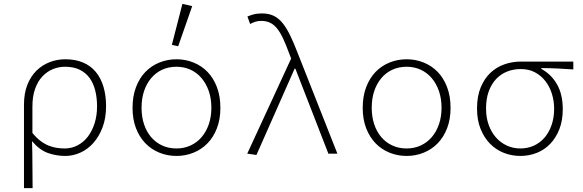

<svg xmlns="http://www.w3.org/2000/svg" viewBox="-20 -801 3040 1001"><path d="M105 180V-255Q105 -314 122.5 -358.5Q140 -403 170 -432.5Q200 -462 239 -477Q278 -492 321 -492Q373 -492 413 -475Q453 -458 479.5 -426Q506 -394 519.5 -348.5Q533 -303 533 -247Q533 -186 515 -138Q497 -90 467.5 -56.5Q438 -23 399.5 -5.5Q361 12 321 12Q273 12 229.5 -3.5Q186 -19 147 -65Q148 -30 148.5 -0.5Q149 29 149 57.5Q149 86 149.5 115.5Q150 145 150 180ZM318 -27Q353 -27 384 -43Q415 -59 437.5 -88Q460 -117 473 -157.5Q486 -198 486 -247Q486 -291 476.5 -329Q467 -367 447 -394.5Q427 -422 395.5 -437.5Q364 -453 319 -453Q286 -453 255.5 -440.5Q225 -428 201 -402.5Q177 -377 163 -338Q149 -299 149 -245V-108Q170 -82 191.5 -66Q213 -50 234.5 -41.5Q256 -33 277 -30Q298 -27 318 -27Z M900 12Q853 12 811 -5Q769 -22 738 -54Q707 -86 689 -132.5Q671 -179 671 -239Q671 -299 689 -346.5Q707 -394 738 -426Q769 -458 811 -475Q853 -492 900 -492Q947 -492 989 -475Q1031 -458 1062 -426Q1093 -394 1111 -346.5Q1129 -299 1129 -239Q1129 -179 1111 -132.5Q1093 -86 1062 -54Q1031 -22 989 -5Q947 12 900 12ZM900 -27Q940 -27 973.5 -42.5Q1007 -58 1031 -86Q1055 -114 1068.5 -153Q1082 -192 1082 -239Q1082 -287 1068.5 -326Q1055 -365 1031 -393.5Q1007 -422 973.5 -437.5Q940 -453 900 -453Q859 -453 825.5 -437.5Q792 -422 768 -393.5Q744 -365 731 -326Q718 -287 718 -239Q718 -192 731 -153Q744 -114 768 -86Q792 -58 825.5 -42.5Q859 -27 900 -27ZM909 -560 876 -567 931 -781 982 -769Z M1317 7 1269 0 1498 -496 1487 -524Q1471 -568 1456 -600Q1441 -632 1424.5 -652.5Q1408 -673 1388 -682.5Q1368 -692 1342 -692Q1323 -692 1309 -687Q1295 -682 1284 -676L1270 -715Q1284 -721 1302 -726Q1320 -731 1346 -731Q1381 -731 1407 -718.5Q1433 -706 1453.5 -680.5Q1474 -655 1492.5 -617Q1511 -579 1531 -527L1739 0H1692L1520 -443H1516Z M2100 12Q2053 12 2011 -5Q1969 -22 1938 -54Q1907 -86 1889 -132.5Q1871 -179 1871 -239Q1871 -299 1889 -346.5Q1907 -394 1938 -426Q1969 -458 2011 -475Q2053 -492 2100 -492Q2147 -492 2189 -475Q2231 -458 2262 -426Q2293 -394 2311 -346.5Q2329 -299 2329 -239Q2329 -179 2311 -132.5Q2293 -86 2262 -54Q2231 -22 2189 -5Q2147 12 2100 12ZM2100 -27Q2140 -27 2173.5 -42.5Q2207 -58 2231 -86Q2255 -114 2268.5 -153Q2282 -192 2282 -239Q2282 -287 2268.5 -326Q2255 -365 2231 -393.5Q2207 -422 2173.5 -437.5Q2140 -453 2100 -453Q2059 -453 2025.5 -437.5Q1992 -422 1968 -393.5Q1944 -365 1931 -326Q1918 -287 1918 -239Q1918 -192 1931 -153Q1944 -114 1968 -86Q1992 -58 2025.5 -42.5Q2059 -27 2100 -27Z M2693 12Q2648 12 2607 -4Q2566 -20 2535 -51.5Q2504 -83 2485.5 -129Q2467 -175 2467 -235Q2467 -299 2486 -345Q2505 -391 2536.5 -421Q2568 -451 2609.5 -465.5Q2651 -480 2695 -480H2969V-439Q2925 -442 2885.5 -444Q2846 -446 2802 -446V-442Q2855 -413 2884.5 -360.5Q2914 -308 2914 -232Q2914 -173 2896.5 -128Q2879 -83 2849 -51.5Q2819 -20 2778.5 -4Q2738 12 2693 12ZM2693 -27Q2731 -27 2763 -41.5Q2795 -56 2818.5 -83Q2842 -110 2855.5 -148.5Q2869 -187 2869 -234Q2869 -274 2857.5 -311.5Q2846 -349 2823.5 -378Q2801 -407 2769 -424Q2737 -441 2695 -441Q2657 -441 2624 -428Q2591 -415 2566.5 -389Q2542 -363 2528 -324.5Q2514 -286 2514 -235Q2514 -188 2528 -149.5Q2542 -111 2566 -84Q2590 -57 2622.5 -42Q2655 -27 2693 -27Z"/></svg>

Font: Source Code Pro Light
Style: Regular
Weight: 300
Monospace: yes
Designer: Paul D. Hunt, Teo Tuominen
Foundry: Adobe Systems Incorporated
Version: Version 2.030;PS 1.000;hotconv 16.6.51;makeotf.lib2.5.65220